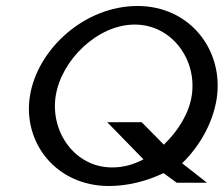

<svg xmlns="http://www.w3.org/2000/svg" viewBox="-20 -610 747 641"><path d="M80 -290C55 -134 167 11 344 11C408 11 471 -6 526 -32L570 0H671L588 -65C647 -122 690 -199 703 -278C729 -440 616 -590 439 -590C262 -590 105 -446 80 -290ZM166 -290C185 -410 306 -528 430 -528C554 -528 639 -410 620 -290C611 -231 574 -172 527 -127L453 -202H338L459 -78C425 -60 391 -51 354 -51C230 -51 147 -170 166 -290Z"/></svg>

Font: Charger Sport
Style: DfExtObl
Weight: 400
Designer: Jasper
Foundry: Cannot Into Space Fonts
Version: Version 1.1